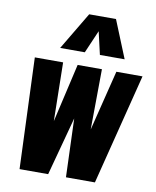

<svg xmlns="http://www.w3.org/2000/svg" viewBox="-92 -914 801 985"><g transform="rotate(10 308.5 -422.0)"><path d="M175.3 -648.4H303.7L355 -767.1L382.3 -648.4H511.2L431.6 -844.2H292ZM78.1 0H227.1L309.1 -304.7L319.8 0H470.7L616.7 -578.1H480.5L402.3 -263.7L405.3 -578.1H278.8L208.5 -272.9L203.1 -578.1H55.7Z"/></g></svg>

Font: Oswald
Style: Heavy
Weight: 800
Designer: Vernon Adams
Foundry: Vernon Adams
Version: 3.0; ttfautohint (v0.95.6-bc232) -l 8 -r 50 -G 200 -x 0 -w "